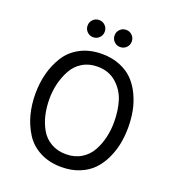

<svg xmlns="http://www.w3.org/2000/svg" viewBox="-159 -1021 1048 1156"><g transform="rotate(20 365.0 -443.0)"><path d="M317 -804Q301 -788 278 -788Q255 -788 239 -804Q223 -820 223 -843Q223 -866 239 -882Q255 -898 278 -898Q301 -898 317 -882Q333 -866 333 -843Q333 -820 317 -804ZM490 -804Q474 -788 451 -788Q428 -788 412 -804Q396 -820 396 -843Q396 -866 412 -882Q428 -898 451 -898Q474 -898 490 -882Q506 -866 506 -843Q506 -820 490 -804ZM365 12Q286 12 226.5 -19.5Q167 -51 133.5 -104.5Q100 -158 84 -219.5Q68 -281 68 -350Q68 -419 84 -480.5Q100 -542 133.5 -595.5Q167 -649 226.5 -680.5Q286 -712 365 -712Q429 -712 480.5 -691Q532 -670 565.5 -635Q599 -600 621.5 -552Q644 -504 653.5 -454Q663 -404 663 -350Q663 -296 653.5 -246Q644 -196 621.5 -148Q599 -100 565.5 -65Q532 -30 480.5 -9Q429 12 365 12ZM572 -350Q572 -424 553.5 -484.5Q535 -545 486.5 -588Q438 -631 365 -631Q310 -631 268.5 -605.5Q227 -580 204 -537.5Q181 -495 169.5 -448Q158 -401 158 -350Q158 -296 169 -248Q180 -200 203.5 -159Q227 -118 268.5 -94Q310 -70 365 -70Q420 -70 462 -95.5Q504 -121 527 -163Q550 -205 561 -252.5Q572 -300 572 -350Z"/></g></svg>

Font: Overpass
Style: Regular
Weight: 400
Designer: Delve Withrington, Thomas Jockin
Foundry: Delve Fonts
Version: Version 3.000;DELV;Overpass